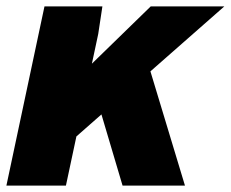

<svg xmlns="http://www.w3.org/2000/svg" viewBox="-38 -580 721 600"><path d="M134 -95 167 -301 433 -560H663ZM345 0 253 -310 420 -397 540 0ZM-18 0 101 -560H282L269 -474L168 0Z"/></svg>

Font: Azeret Mono Thin ExtraBold
Style: Italic
Weight: 800
Italic angle: -12°
Version: Version 1.002